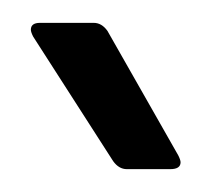

<svg xmlns="http://www.w3.org/2000/svg" viewBox="-20 -720 182 168"><path d="M138 -578Q138 -572 129 -572H91Q84 -572 79 -579L9 -688Q7 -692 7 -694Q7 -700 15 -700H62Q69 -700 74 -693L136 -584Q138 -580 138 -578Z"/></svg>

Font: Barlow Condensed
Style: Regular
Weight: 400
Width: 3
Designer: Jeremy Tribby
Foundry: Tribby Type
Version: Version 1.500